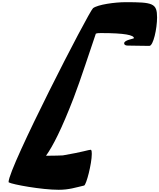

<svg xmlns="http://www.w3.org/2000/svg" viewBox="-20 -1585 1467 1769"><path d="M60.5 95.2C93.8 114.7 363.3 163.6 520.5 163.6C616.7 163.6 673.8 143.1 754.9 124.5C774.9 120.1 825.7 -76.7 825.7 -167C825.7 -180.2 825.7 -205.1 814.9 -205.1C797.9 -205.1 740.7 -184.1 559.1 -153.3C553.7 -152.3 465.3 -149.9 403.8 -149.9C468.3 -239.7 549.3 -399.9 657.2 -679.2C723.6 -851.1 813 -1130.9 862.8 -1274.4C873 -1280.3 896 -1280.3 911.1 -1280.3C1131.8 -1280.3 1213.9 -1261.2 1213.9 -1233.4C1213.9 -1227.1 1124 -1217.3 1124 -1186.5C1124 -1169.4 1142.1 -1165 1157.2 -1165C1221.7 -1165 1278.3 -1162.1 1356 -1162.1C1392.6 -1162.1 1427.2 -1321.8 1427.2 -1424.3C1427.2 -1555.2 1388.7 -1564.9 1138.2 -1564.9C1037.6 -1564.9 881.8 -1543 837.4 -1509.8C799.8 -1481.4 59.1 -39.6 59.1 91.3C59.1 93.3 59.6 94.7 60.5 95.2Z"/></svg>

Font: Bodega Script
Style: Medium
Weight: 500
Italic angle: 39.7°
Version: Version 001.000